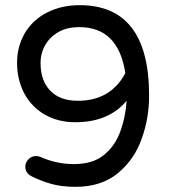

<svg xmlns="http://www.w3.org/2000/svg" viewBox="-20 -741 653 743"><path d="M272 -18Q217 -18 176 -30Q135 -42 100 -60Q78 -72 78 -96Q78 -112 90 -124.5Q102 -137 119 -137Q129 -137 136 -134Q198 -106 266 -106Q339 -106 382 -141Q425 -176 445.5 -232Q466 -288 470 -351Q401 -268 271 -268Q206 -268 154 -297Q102 -327 74 -379.5Q46 -432 46 -499Q46 -559 75 -611Q106 -664 162 -692.5Q218 -721 288 -721Q557 -721 557 -371Q557 -284 529 -206Q501 -125 437 -71.5Q373 -18 272 -18ZM281 -351Q408 -351 465 -458Q438 -636 287 -636Q240 -636 208 -618Q174 -599 155.5 -567.5Q137 -536 137 -497Q137 -429 174.5 -390Q212 -351 281 -351Z"/></svg>

Font: Huninn
Style: Regular
Weight: 400
Designer: justfont
Foundry: justfont
Version: Version 1.003